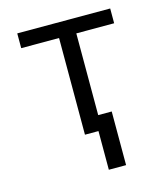

<svg xmlns="http://www.w3.org/2000/svg" viewBox="-108 -621 780 892"><g transform="rotate(-15 281.5 -175.0)"><path d="M240 0V-465H58V-536H505V-465H323V-72H388V186H305V0Z"/></g></svg>

Font: Noto Sans Mono SemiCondensed
Style: Regular
Weight: 400
Width: 4
Designer: Monotype Design Team
Foundry: Monotype Imaging Inc.
Version: Version 2.014